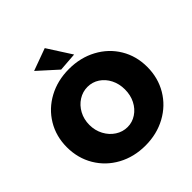

<svg xmlns="http://www.w3.org/2000/svg" viewBox="-244 -1102 1290 1290"><g transform="rotate(-45 401.0 -457.0)"><path d="M783 -352Q783 -248 733.5 -164.5Q684 -81 596.5 -33.5Q509 14 401 14Q292 14 205 -33.5Q118 -81 68.5 -164.5Q19 -248 19 -352Q19 -455 68.5 -537.5Q118 -620 205 -667Q292 -714 401 -714Q509 -714 596.5 -667Q684 -620 733.5 -537.5Q783 -455 783 -352ZM232 -351Q232 -298 255.5 -254Q279 -210 318.5 -184.5Q358 -159 404 -159Q449 -159 487.5 -184.5Q526 -210 548 -253.5Q570 -297 570 -351Q570 -404 548 -447.5Q526 -491 488 -516Q450 -541 404 -541Q358 -541 318.5 -516Q279 -491 255.5 -447.5Q232 -404 232 -351ZM385 -928 494 -758 361 -748 226 -870Z"/></g></svg>

Font: Gontserrat ExtraBold
Style: Regular
Weight: 800
Designer: Julieta Ulanovsky
Foundry: Julieta Ulanovsky
Version: Version 6.001